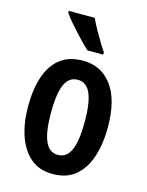

<svg xmlns="http://www.w3.org/2000/svg" viewBox="-117 -838 706 921"><g transform="rotate(15 236.0 -378.0)"><path d="M434 -273Q434 -194 413.5 -130Q393 -66 349.5 -28Q306 10 235 10Q168 10 124.5 -27.5Q81 -65 59.5 -129Q38 -193 38 -273Q38 -358 59 -421Q80 -484 124 -518.5Q168 -553 237 -553Q328 -553 381 -481.5Q434 -410 434 -273ZM152 -271Q152 -179 172 -132Q192 -85 236 -85Q280 -85 300 -132Q320 -179 320 -273Q320 -365 300 -411.5Q280 -458 236 -458Q192 -458 172 -412Q152 -366 152 -271ZM237 -766Q247 -744 262.5 -716Q278 -688 294 -661.5Q310 -635 322 -618V-606H244Q226 -622 199 -650.5Q172 -679 146.5 -708Q121 -737 108 -757V-766Z"/></g></svg>

Font: Noto Sans Thai ExtCond SemBd
Style: Regular
Weight: 600
Width: 2
Designer: Monotype Design Team
Foundry: Monotype Imaging Inc.
Version: Version 2.002; ttfautohint (v1.8.4.7-5d5b)